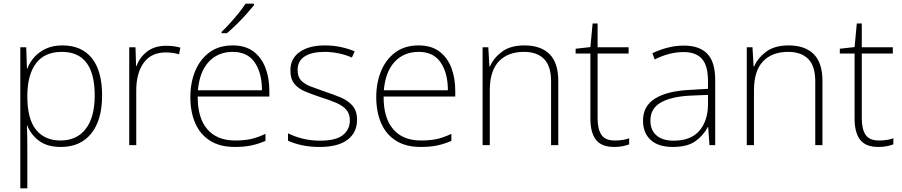

<svg xmlns="http://www.w3.org/2000/svg" viewBox="-20 -786 4886 1040"><path d="M318 -540Q422 -540 477.5 -471Q533 -402 533 -269Q533 -135 474 -62.5Q415 10 310 10Q235 10 190.5 -24Q146 -58 128 -106H126Q127 -76 127.5 -44.5Q128 -13 128 16V234H90V-530H122L126 -414H128Q140 -447 165 -475.5Q190 -504 228 -522Q266 -540 318 -540ZM315 -505Q222 -505 175.5 -443.5Q129 -382 128 -269V-263Q128 -142 175 -83.5Q222 -25 308 -25Q396 -25 444.5 -88Q493 -151 493 -269Q493 -505 315 -505Z M880 -538Q902 -538 921 -535.5Q940 -533 957 -528L950 -492Q932 -497 915.5 -499.5Q899 -502 878 -502Q799 -502 758.5 -446Q718 -390 718 -295V0H680V-530H714L717 -429H720Q736 -475 776.5 -506.5Q817 -538 880 -538Z M1241 -540Q1309 -540 1352.5 -507.5Q1396 -475 1417.5 -419.5Q1439 -364 1439 -294V-263H1051Q1050 -148 1102.5 -86.5Q1155 -25 1253 -25Q1302 -25 1337.5 -32.5Q1373 -40 1418 -61V-23Q1379 -6 1340.5 2Q1302 10 1252 10Q1171 10 1117.5 -24Q1064 -58 1037.5 -119Q1011 -180 1011 -260Q1011 -337 1037 -400.5Q1063 -464 1114 -502Q1165 -540 1241 -540ZM1241 -505Q1161 -505 1111 -451.5Q1061 -398 1052 -297H1399Q1399 -390 1360 -447.5Q1321 -505 1241 -505ZM1356 -758Q1339 -737 1314.5 -709.5Q1290 -682 1262 -654.5Q1234 -627 1209 -606H1180V-613Q1201 -633 1226 -660.5Q1251 -688 1273.5 -716Q1296 -744 1310 -766H1356Z M1914 -137Q1914 -68 1862.5 -29Q1811 10 1712 10Q1657 10 1613 0Q1569 -10 1540 -24V-64Q1578 -45 1622 -34.5Q1666 -24 1713 -24Q1799 -24 1837 -54Q1875 -84 1875 -135Q1875 -170 1855.5 -192Q1836 -214 1801 -229Q1766 -244 1721 -258Q1673 -274 1635 -289.5Q1597 -305 1575 -331.5Q1553 -358 1553 -406Q1553 -469 1603.5 -504.5Q1654 -540 1739 -540Q1786 -540 1827 -531Q1868 -522 1901 -508L1886 -474Q1857 -488 1817 -496.5Q1777 -505 1738 -505Q1669 -505 1630.5 -480.5Q1592 -456 1592 -407Q1592 -370 1611 -350Q1630 -330 1663 -317.5Q1696 -305 1739 -290Q1785 -275 1824.5 -258.5Q1864 -242 1889 -214Q1914 -186 1914 -137Z M2248 -540Q2316 -540 2359.5 -507.5Q2403 -475 2424.5 -419.5Q2446 -364 2446 -294V-263H2058Q2057 -148 2109.5 -86.5Q2162 -25 2260 -25Q2309 -25 2344.5 -32.5Q2380 -40 2425 -61V-23Q2386 -6 2347.5 2Q2309 10 2259 10Q2178 10 2124.5 -24Q2071 -58 2044.5 -119Q2018 -180 2018 -260Q2018 -337 2044 -400.5Q2070 -464 2121 -502Q2172 -540 2248 -540ZM2248 -505Q2168 -505 2118 -451.5Q2068 -398 2059 -297H2406Q2406 -390 2367 -447.5Q2328 -505 2248 -505Z M2821 -540Q2909 -540 2956.5 -493Q3004 -446 3004 -347V0H2965V-345Q2965 -428 2927 -466.5Q2889 -505 2818 -505Q2731 -505 2682 -453.5Q2633 -402 2633 -297V0H2594V-530H2625L2631 -426H2634Q2653 -471 2698.5 -505.5Q2744 -540 2821 -540Z M3310 -25Q3333 -25 3352.5 -28Q3372 -31 3388 -37V-4Q3372 2 3352 6Q3332 10 3307 10Q3238 10 3208 -29Q3178 -68 3178 -143V-496H3098V-522L3178 -531L3190 -659H3217V-530H3385V-496H3217V-146Q3217 -87 3237.5 -56Q3258 -25 3310 -25Z M3684 -539Q3769 -539 3811.5 -494.5Q3854 -450 3854 -353V0H3823L3816 -98H3814Q3790 -52 3746.5 -21Q3703 10 3624 10Q3546 10 3504.5 -28Q3463 -66 3463 -133Q3463 -212 3528.5 -252.5Q3594 -293 3715 -299L3815 -305V-345Q3815 -431 3782 -467.5Q3749 -504 3683 -504Q3606 -504 3526 -464L3514 -498Q3552 -516 3595 -527.5Q3638 -539 3684 -539ZM3719 -268Q3617 -263 3560 -231Q3503 -199 3503 -133Q3503 -81 3536 -52.5Q3569 -24 3628 -24Q3722 -24 3768 -77.5Q3814 -131 3815 -219V-272Z M4252 -540Q4340 -540 4387.5 -493Q4435 -446 4435 -347V0H4396V-345Q4396 -428 4358 -466.5Q4320 -505 4249 -505Q4162 -505 4113 -453.5Q4064 -402 4064 -297V0H4025V-530H4056L4062 -426H4065Q4084 -471 4129.5 -505.5Q4175 -540 4252 -540Z M4741 -25Q4764 -25 4783.5 -28Q4803 -31 4819 -37V-4Q4803 2 4783 6Q4763 10 4738 10Q4669 10 4639 -29Q4609 -68 4609 -143V-496H4529V-522L4609 -531L4621 -659H4648V-530H4816V-496H4648V-146Q4648 -87 4668.5 -56Q4689 -25 4741 -25Z"/></svg>

Font: Noto Sans Lao UI ExtLt
Style: Regular
Weight: 200
Designer: Monotype Design Team
Foundry: Monotype Imaging Inc.
Version: Version 2.000; ttfautohint (v1.8.4.7-5d5b)